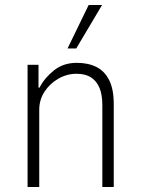

<svg xmlns="http://www.w3.org/2000/svg" viewBox="-20 -753 568 773"><path d="M91 0V-492H135V-400H139Q159 -439 197 -469.5Q235 -500 289 -500Q335 -500 368 -483.5Q401 -467 419.5 -430.5Q438 -394 438 -333V0H392V-330Q392 -373 380 -400.5Q368 -428 345.5 -442Q323 -456 288 -456Q249 -456 214.5 -436Q180 -416 159 -383.5Q138 -351 138 -311V0ZM252 -558 337 -733H391L287 -558Z"/></svg>

Font: Nunito Sans 7pt Condensed ExtraLight
Style: Regular
Weight: 250
Width: 3
Designer: Vernon Adams
Foundry: Vernon Adams
Version: Version 3.101;gftools[0.9.27]